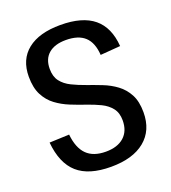

<svg xmlns="http://www.w3.org/2000/svg" viewBox="-131 -806 812 911"><g transform="rotate(-20 274.5 -350.5)"><path d="M275 7Q163 7 106 -43.5Q49 -94 39 -201L139 -205Q146 -136 179.5 -102.5Q213 -69 276 -69Q335 -69 368 -98.5Q401 -128 401 -182Q401 -220 382 -244Q363 -268 332 -283Q301 -298 264 -310.5Q227 -323 190 -338Q153 -353 122 -376Q91 -399 72 -435.5Q53 -472 53 -528Q53 -615 111.5 -661.5Q170 -708 277 -708Q388 -708 445.5 -660.5Q503 -613 510 -517L409 -509Q405 -572 372.5 -602Q340 -632 277 -632Q221 -632 190 -605.5Q159 -579 159 -529Q159 -490 177.5 -466Q196 -442 227.5 -426.5Q259 -411 296 -398Q333 -385 370 -370.5Q407 -356 438 -333Q469 -310 488 -274.5Q507 -239 507 -184Q507 -93 446 -43Q385 7 275 7Z"/></g></svg>

Font: Pathway Extreme SemiCondensed Medium
Style: Regular
Weight: 500
Width: 4
Version: Version 1.001;gftools[0.9.26]